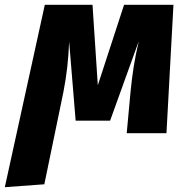

<svg xmlns="http://www.w3.org/2000/svg" viewBox="-85 -553 767 797"><path d="M635 -533H430L321 -199L299 -533H101L-65 224L99 212L178 -170C192 -241 199 -306 202 -380L229 -52H372L491 -382C473 -305 464 -244 457 -173L441 0H606Z"/></svg>

Font: Fira Sans ExtraBold
Style: Italic
Weight: 800
Italic angle: -8°
Designer: bBox Type GmbH & Carrois Corporate GbR & Edenspiekermann AG
Foundry: bBox Type GmbH & Carrois Corporate GbR & Edenspiekermann AG
Version: Version 4.301;PS 004.301;hotconv 1.0.88;makeotf.lib2.5.64775